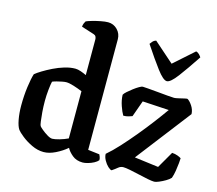

<svg xmlns="http://www.w3.org/2000/svg" viewBox="-111 -940 1222 1081"><g transform="rotate(15 500.0 -400.0)"><path d="M228 0Q193 0 158.5 -16.5Q124 -33 98.5 -53.5Q73 -74 65 -85Q53 -102 46 -139.5Q39 -177 39 -221Q39 -278 46 -329.5Q53 -381 62 -409Q75 -420 99.5 -435Q124 -450 154.5 -465Q185 -480 218 -490Q251 -500 281 -500Q295 -500 313.5 -493.5Q332 -487 346 -480V-688Q346 -696 342.5 -703.5Q339 -711 330 -714L255 -738Q256 -750 260 -759Q264 -768 267 -772Q278 -777 300.5 -783.5Q323 -790 348.5 -795Q374 -800 391 -800Q423 -800 445.5 -777Q468 -754 468 -721V-77L535 -69Q537 -65 540.5 -56.5Q544 -48 544 -37Q536 -27 520 -18.5Q504 -10 486 -5Q468 0 456 0Q419 0 395 -20Q371 -40 361 -60Q333 -36 296.5 -18Q260 0 228 0ZM256 -85Q270 -85 296.5 -92.5Q323 -100 346 -111V-386Q322 -396 295 -404.5Q268 -413 251 -413Q242 -413 226.5 -410Q211 -407 196 -403Q181 -399 172 -395Q168 -379 164.5 -345.5Q161 -312 161 -281Q161 -247 163.5 -215.5Q166 -184 169 -162.5Q172 -141 175 -137Q178 -132 193 -119.5Q208 -107 226 -96Q244 -85 256 -85ZM625 0Q617 0 603.5 -12.5Q590 -25 579.5 -44Q569 -63 569 -81Q601 -108 638.5 -149Q676 -190 714.5 -236.5Q753 -283 787.5 -328.5Q822 -374 848 -411L694 -420L660 -325Q653 -322 639 -318Q625 -314 609 -314Q598 -332 587 -364Q576 -396 575 -427Q579 -435 592.5 -447Q606 -459 622.5 -471.5Q639 -484 653 -492Q667 -500 673 -500Q679 -500 704 -498Q729 -496 761 -493Q793 -490 820.5 -487.5Q848 -485 859 -485Q867 -485 884 -489Q901 -493 916 -496.5Q931 -500 934 -499Q948 -491 962.5 -469Q977 -447 978 -422L733 -104L873 -86L929 -183Q947 -182 961.5 -176.5Q976 -171 983 -166Q983 -158 981 -137Q979 -116 975 -91Q971 -66 964 -47Q954 -36 936 -25.5Q918 -15 900 -7.5Q882 0 873 0Q860 0 834.5 -5Q809 -10 779.5 -17Q750 -24 724 -29Q698 -34 685 -34Q669 -34 656 -23Q643 -12 625 0ZM795 -565Q774 -565 736 -615.5Q698 -666 647 -743Q651 -749 659 -758Q667 -767 679 -770L796 -667L912 -770Q923 -767 931 -758.5Q939 -750 943 -743Q892 -666 854 -615.5Q816 -565 795 -565Z"/></g></svg>

Font: Texturina 72pt
Style: Bold
Weight: 700
Designer: Guillermo Torres Carreño
Foundry: Omnibus-Type
Version: Version 1.002; ttfautohint (v1.8.3)